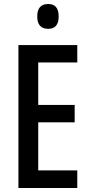

<svg xmlns="http://www.w3.org/2000/svg" viewBox="-20 -990 452 959"><path d="M366 -51H72V-765H366V-678H171V-466H353V-379H171V-139H366ZM221 -970Q273 -970 273 -908Q273 -846 221 -846Q166 -846 166 -908Q166 -970 221 -970Z"/></svg>

Font: Noto Sans Tamil UI ExtraCondensed Medium
Style: Regular
Weight: 500
Width: 2
Designer: Jelle Bosma - Monotype Design Team
Foundry: Monotype Imaging Inc.
Version: Version 2.004; ttfautohint (v1.8.4.7-5d5b)